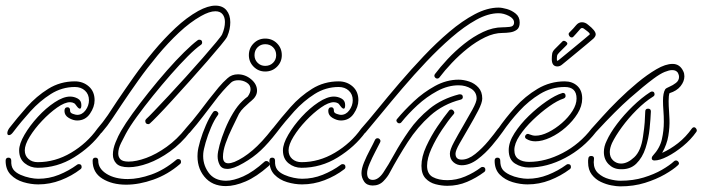

<svg xmlns="http://www.w3.org/2000/svg" viewBox="-39 -656 2495 682"><path d="M-7 -176Q-13 -176 -13 -183Q-13 -191 -6 -201Q22 -237 56 -275.5Q90 -314 132.5 -340.5Q175 -367 227 -367Q256 -367 276.5 -349Q297 -331 297 -300Q297 -276 280.5 -252Q264 -228 235 -228Q221 -228 205.5 -237Q190 -246 190 -262Q190 -275 201 -275Q210 -275 210 -263V-262Q210 -255 220 -251.5Q230 -248 235 -248Q253 -248 265 -264.5Q277 -281 277 -300Q277 -321 263 -334Q249 -347 227 -347Q181 -347 141.5 -322Q102 -297 69 -260.5Q36 -224 8 -187Q0 -176 -7 -176ZM95 -60Q69 -60 49 -76Q29 -92 29 -122Q29 -145 48 -177.5Q67 -210 95.5 -241Q124 -272 155 -292.5Q186 -313 210 -313Q224 -313 237 -306Q250 -299 250 -283Q250 -270 245 -270Q240 -270 233.5 -279Q227 -288 225 -289Q218 -293 210 -293Q191 -293 164 -274Q137 -255 110.5 -227Q84 -199 66.5 -170.5Q49 -142 49 -122Q49 -103 62 -91.5Q75 -80 95 -80Q157 -80 213.5 -113.5Q270 -147 307 -199Q310 -203 314 -203Q319 -203 323 -197Q327 -191 322 -186Q284 -134 224 -97Q164 -60 95 -60ZM97 -1Q71 -1 44 -9Q17 -17 -1 -35.5Q-19 -54 -19 -85Q-19 -96 -9 -96Q1 -96 1 -85Q0 -66 8 -54.5Q16 -43 34 -35Q50 -28 67 -24.5Q84 -21 97 -21Q135 -21 170 -35Q205 -49 235 -71Q237 -73 241 -73Q251 -73 251 -63Q251 -58 247 -55Q216 -31 177 -16Q138 -1 97 -1Z M315 -182Q310 -182 306.5 -188Q303 -194 307 -199Q327 -222 344 -247Q361 -272 377 -297Q404 -337 436.5 -383Q469 -429 506.5 -474Q544 -519 584 -556.5Q624 -594 665 -617Q700 -636 726 -636Q752 -636 765.5 -619.5Q779 -603 779 -577Q779 -565 776.5 -552.5Q774 -540 768 -526Q765 -519 745.5 -495.5Q726 -472 697 -438.5Q668 -405 635.5 -369Q603 -333 573 -300Q543 -267 521.5 -245Q500 -223 494 -218Q491 -215 488 -215Q477 -215 477 -227Q477 -230 481 -234Q487 -239 508 -261Q529 -283 559 -315Q589 -347 621 -382.5Q653 -418 681.5 -450.5Q710 -483 729 -506Q748 -529 750 -534Q760 -557 760 -578Q760 -595 751.5 -605.5Q743 -616 726 -616Q705 -616 675 -599Q636 -577 597 -540.5Q558 -504 521 -459.5Q484 -415 452 -370Q420 -325 394 -286Q377 -261 360 -235Q343 -209 323 -186Q320 -182 315 -182ZM418 -62Q387 -62 374.5 -75Q362 -88 362 -107Q362 -127 371.5 -150.5Q381 -174 391 -191Q406 -217 432 -253Q458 -289 489.5 -328.5Q521 -368 553.5 -405Q586 -442 615 -470.5Q644 -499 663 -513Q665 -515 669 -515Q679 -515 679 -505Q679 -500 675 -497Q656 -484 628 -456Q600 -428 568 -391.5Q536 -355 504.5 -316Q473 -277 447.5 -242Q422 -207 408 -181Q401 -168 391 -148Q381 -128 381 -111Q381 -98 389 -90Q397 -82 418 -82Q445 -82 480.5 -95Q516 -108 553 -134.5Q590 -161 621 -200Q624 -204 628 -204Q634 -204 637.5 -198.5Q641 -193 636 -187Q604 -146 565 -118Q526 -90 487.5 -76Q449 -62 418 -62ZM409 0Q359 0 324.5 -21.5Q290 -43 290 -85Q290 -96 300 -96Q310 -96 310 -85Q310 -57 339.5 -38.5Q369 -20 415 -20Q453 -20 498.5 -36Q544 -52 588 -89Q590 -91 594 -91Q604 -91 604 -81Q604 -76 600 -73Q557 -36 506 -18Q455 0 409 0Z M903 -402Q879 -402 862 -419Q845 -436 845 -460Q845 -485 862 -502Q879 -519 903 -519Q928 -519 945 -502Q962 -485 962 -460Q962 -436 945 -419Q928 -402 903 -402ZM903 -422Q920 -422 931 -433Q942 -444 942 -460Q942 -477 931 -488Q920 -499 903 -499Q887 -499 876 -488Q865 -477 865 -460Q865 -444 876 -433Q887 -422 903 -422ZM768 -56Q749 -56 741.5 -70Q734 -84 734 -101Q734 -115 741 -141Q748 -167 760.5 -197.5Q773 -228 789 -254.5Q805 -281 822 -297Q831 -306 841 -313Q851 -327 851 -339Q851 -354 837.5 -362.5Q824 -371 808 -371Q791 -371 782 -363Q768 -350 752.5 -332.5Q737 -315 720 -292Q702 -269 682 -242.5Q662 -216 636 -186Q633 -182 628 -182Q623 -182 619.5 -188Q616 -194 620 -199Q646 -228 666.5 -255Q687 -282 704 -304Q722 -327 737.5 -345.5Q753 -364 769 -378Q784 -392 806 -392Q832 -392 853 -374.5Q874 -357 874 -334Q874 -314 853 -297L848 -293Q838 -284 827.5 -274Q817 -264 810 -252Q799 -229 785.5 -201.5Q772 -174 762.5 -147Q753 -120 753 -99Q753 -76 772 -76Q781 -76 794 -81Q825 -94 858 -122Q891 -150 929 -199Q932 -203 936 -203Q942 -203 946 -197.5Q950 -192 945 -187Q914 -147 887.5 -122Q861 -97 826 -77Q807 -66 793 -61Q779 -56 768 -56ZM763 5Q714 5 686.5 -29Q659 -63 663 -113Q664 -128 672 -155.5Q680 -183 692.5 -211.5Q705 -240 718 -258Q721 -262 726 -262Q731 -262 735 -257Q739 -252 734 -246Q722 -230 710.5 -203Q699 -176 691.5 -150Q684 -124 683 -111Q680 -74 701 -44Q722 -14 764 -14Q790 -14 825 -29.5Q860 -45 901 -82Q903 -84 907 -84Q914 -84 917.5 -77.5Q921 -71 915 -66Q872 -28 833.5 -11.5Q795 5 763 5Z M930 -176Q924 -176 924 -183Q924 -191 931 -201Q959 -237 993 -275.5Q1027 -314 1069.5 -340.5Q1112 -367 1164 -367Q1193 -367 1213.5 -349Q1234 -331 1234 -300Q1234 -276 1217.5 -252Q1201 -228 1172 -228Q1158 -228 1142.5 -237Q1127 -246 1127 -262Q1127 -275 1138 -275Q1147 -275 1147 -263V-262Q1147 -255 1157 -251.5Q1167 -248 1172 -248Q1190 -248 1202 -264.5Q1214 -281 1214 -300Q1214 -321 1200 -334Q1186 -347 1164 -347Q1118 -347 1078.5 -322Q1039 -297 1006 -260.5Q973 -224 945 -187Q937 -176 930 -176ZM1032 -60Q1006 -60 986 -76Q966 -92 966 -122Q966 -145 985 -177.5Q1004 -210 1032.5 -241Q1061 -272 1092 -292.5Q1123 -313 1147 -313Q1161 -313 1174 -306Q1187 -299 1187 -283Q1187 -270 1182 -270Q1177 -270 1170.5 -279Q1164 -288 1162 -289Q1155 -293 1147 -293Q1128 -293 1101 -274Q1074 -255 1047.5 -227Q1021 -199 1003.5 -170.5Q986 -142 986 -122Q986 -103 999 -91.5Q1012 -80 1032 -80Q1094 -80 1150.5 -113.5Q1207 -147 1244 -199Q1247 -203 1251 -203Q1256 -203 1260 -197Q1264 -191 1259 -186Q1221 -134 1161 -97Q1101 -60 1032 -60ZM1034 -1Q1008 -1 981 -9Q954 -17 936 -35.5Q918 -54 918 -85Q918 -96 928 -96Q938 -96 938 -85Q937 -66 945 -54.5Q953 -43 971 -35Q987 -28 1004 -24.5Q1021 -21 1034 -21Q1072 -21 1107 -35Q1142 -49 1172 -71Q1174 -73 1178 -73Q1188 -73 1188 -63Q1188 -58 1184 -55Q1153 -31 1114 -16Q1075 -1 1034 -1Z M1252 -182Q1247 -182 1243.5 -188Q1240 -194 1244 -199Q1269 -227 1303.5 -269.5Q1338 -312 1379.5 -360.5Q1421 -409 1466 -456.5Q1511 -504 1557 -543Q1603 -582 1647.5 -605.5Q1692 -629 1732 -629Q1744 -629 1761.5 -624Q1779 -619 1793 -607.5Q1807 -596 1807 -576Q1807 -558 1797 -550.5Q1787 -543 1773 -541Q1759 -539 1746 -539Q1716 -539 1684 -523.5Q1652 -508 1622 -484Q1592 -460 1566 -432.5Q1540 -405 1522 -381Q1519 -377 1514 -377Q1509 -377 1505.5 -382Q1502 -387 1506 -393Q1524 -417 1550.5 -445.5Q1577 -474 1609.5 -500Q1642 -526 1677 -542.5Q1712 -559 1746 -559Q1755 -559 1771 -560.5Q1787 -562 1787 -576Q1787 -590 1768.5 -599.5Q1750 -609 1732 -609Q1695 -609 1652.5 -585.5Q1610 -562 1565 -523Q1520 -484 1475.5 -437Q1431 -390 1390.5 -342.5Q1350 -295 1316.5 -254Q1283 -213 1260 -186Q1257 -182 1252 -182ZM1601 -69Q1584 -69 1571.5 -80Q1559 -91 1559 -110Q1559 -124 1573.5 -151Q1588 -178 1606.5 -209.5Q1625 -241 1639.5 -267.5Q1654 -294 1654 -306Q1654 -329 1634.5 -341Q1615 -353 1590 -353Q1552 -353 1514 -332.5Q1476 -312 1443.5 -282Q1411 -252 1387 -222Q1384 -218 1379 -218Q1374 -218 1370.5 -223.5Q1367 -229 1372 -234Q1396 -263 1430.5 -295.5Q1465 -328 1506 -350.5Q1547 -373 1590 -373Q1608 -373 1627.5 -366.5Q1647 -360 1660.5 -345Q1674 -330 1674 -306Q1674 -291 1659.5 -263Q1645 -235 1626.5 -203.5Q1608 -172 1593.5 -146.5Q1579 -121 1579 -110Q1579 -89 1601 -89Q1624 -89 1649 -109Q1674 -129 1696 -155.5Q1718 -182 1730 -199Q1733 -203 1737 -203Q1742 -203 1746.5 -198Q1751 -193 1746 -187Q1732 -167 1708.5 -139Q1685 -111 1657 -90Q1629 -69 1601 -69ZM1285 3Q1264 3 1254.5 -11Q1245 -25 1245 -41Q1245 -57 1254 -79Q1263 -101 1274.5 -122.5Q1286 -144 1293 -159Q1296 -165 1302 -165Q1307 -165 1310.5 -160.5Q1314 -156 1311 -150Q1305 -138 1294 -117Q1283 -96 1274 -75Q1265 -54 1265 -41Q1265 -17 1285 -17Q1305 -17 1322.5 -43Q1340 -69 1362 -109Q1384 -149 1414 -192Q1444 -235 1487 -270Q1530 -305 1592 -321H1595Q1605 -321 1605 -311Q1605 -304 1597 -302Q1535 -286 1489.5 -245.5Q1444 -205 1409.5 -151.5Q1375 -98 1345 -42Q1338 -28 1323 -12.5Q1308 3 1285 3ZM1550 4Q1530 4 1508.5 -1.5Q1487 -7 1472.5 -22.5Q1458 -38 1458 -67Q1458 -99 1475 -136Q1492 -173 1515 -207Q1538 -241 1556 -263Q1559 -267 1564 -267Q1569 -267 1573 -261Q1577 -255 1572 -250Q1553 -228 1531 -195Q1509 -162 1493.5 -128Q1478 -94 1478 -67Q1478 -38 1498.5 -27Q1519 -16 1550 -16Q1582 -16 1613 -29Q1644 -42 1669 -61Q1671 -63 1675 -63Q1685 -63 1685 -53Q1685 -48 1681 -45Q1653 -24 1620 -10Q1587 4 1550 4Z M1863 -154Q1845 -154 1832 -162Q1826 -165 1826 -170Q1826 -175 1830.5 -178.5Q1835 -182 1841 -179Q1853 -174 1863 -174Q1884 -174 1909 -186.5Q1934 -199 1957 -219Q1980 -239 1994.5 -262Q2009 -285 2009 -306Q2009 -347 1967 -347Q1920 -347 1879.5 -322.5Q1839 -298 1805.5 -261.5Q1772 -225 1746 -187Q1743 -182 1738 -182Q1733 -182 1729.5 -187Q1726 -192 1730 -198Q1756 -236 1791 -275Q1826 -314 1870.5 -340.5Q1915 -367 1967 -367Q1994 -367 2011.5 -351Q2029 -335 2029 -306Q2029 -279 2012.5 -252.5Q1996 -226 1970.5 -203.5Q1945 -181 1916 -167.5Q1887 -154 1863 -154ZM1840 -61Q1813 -61 1790.5 -75Q1768 -89 1768 -123Q1768 -151 1788.5 -183Q1809 -215 1839.5 -244.5Q1870 -274 1902 -296Q1934 -318 1957 -325Q1958 -325 1958.5 -325.5Q1959 -326 1960 -326Q1970 -326 1970 -315Q1970 -309 1963 -306Q1941 -299 1911.5 -278Q1882 -257 1853.5 -229.5Q1825 -202 1806.5 -174Q1788 -146 1788 -123Q1788 -101 1802.5 -91Q1817 -81 1840 -81Q1899 -81 1959.5 -112.5Q2020 -144 2063 -200Q2066 -204 2070 -204Q2076 -204 2079.5 -198.5Q2083 -193 2078 -187Q2033 -129 1968.5 -95Q1904 -61 1840 -61ZM1835 -1Q1809 -1 1782 -9Q1755 -17 1736.5 -35.5Q1718 -54 1718 -85Q1718 -96 1728 -96Q1738 -96 1738 -85Q1738 -66 1745.5 -55Q1753 -44 1772 -35Q1787 -28 1804.5 -24.5Q1822 -21 1835 -21Q1872 -21 1907.5 -35Q1943 -49 1973 -71Q1975 -73 1979 -73Q1989 -73 1989 -63Q1989 -58 1985 -55Q1953 -31 1914.5 -16Q1876 -1 1835 -1ZM1941 -420Q1921 -420 1921 -446Q1921 -458 1922.5 -466Q1924 -474 1932 -482L1959 -509Q1960 -511 1964 -511Q1969 -511 1974 -506Q1979 -501 1973 -495L1948 -470Q1941 -463 1940 -458.5Q1939 -454 1939 -446Q1939 -440 1940.5 -440Q1942 -440 1946 -443Q1950 -446 1965 -458.5Q1980 -471 1998.5 -486Q2017 -501 2033 -514.5Q2049 -528 2055 -533Q2055 -533 2055.5 -533.5Q2056 -534 2056 -535Q2056 -537 2052.5 -540.5Q2049 -544 2038 -552Q2029 -560 2023 -554Q2004 -532 1997 -525Q1995 -523 1992 -523Q1986 -523 1982.5 -529.5Q1979 -536 1983 -540Q1991 -548 1997.5 -555Q2004 -562 2007 -566Q2016 -577 2028 -577Q2040 -577 2050 -568Q2077 -547 2077 -534Q2077 -527 2069 -519Q2062 -513 2046 -499.5Q2030 -486 2011 -470.5Q1992 -455 1977 -442.5Q1962 -430 1958 -427Q1950 -420 1941 -420Z M2286 -86Q2276 -86 2276 -94Q2276 -99 2280 -103Q2305 -130 2312 -161Q2319 -192 2319 -223Q2319 -244 2317.5 -263Q2316 -282 2316 -298Q2316 -326 2324 -339Q2327 -343 2339 -348Q2351 -353 2362 -361.5Q2373 -370 2373 -383Q2373 -389 2370 -395Q2369 -399 2363.5 -403Q2358 -407 2348 -407Q2338 -407 2322 -400.5Q2306 -394 2283 -377Q2248 -351 2198.5 -307.5Q2149 -264 2078 -187Q2075 -184 2071 -184Q2066 -184 2062.5 -189.5Q2059 -195 2064 -201Q2076 -214 2100.5 -241.5Q2125 -269 2157.5 -301Q2190 -333 2225 -362Q2260 -391 2292.5 -410Q2325 -429 2350 -429Q2376 -429 2388 -403Q2390 -399 2391 -394.5Q2392 -390 2392 -385Q2392 -367 2378.5 -350Q2365 -333 2339 -325Q2336 -316 2336 -297Q2336 -280 2337.5 -261Q2339 -242 2339 -232Q2340 -204 2335 -173.5Q2330 -143 2313 -113Q2342 -126 2369.5 -147.5Q2397 -169 2419 -200Q2422 -204 2426 -204Q2431 -204 2434.5 -198Q2438 -192 2434 -187Q2415 -160 2387 -137Q2359 -114 2331.5 -100Q2304 -86 2286 -86ZM2163 -55Q2139 -56 2122.5 -73Q2106 -90 2106 -116Q2106 -136 2116 -156Q2128 -183 2152.5 -215.5Q2177 -248 2208.5 -278.5Q2240 -309 2271 -329Q2275 -331 2277 -331Q2286 -331 2286 -321Q2286 -316 2281 -313Q2252 -295 2222.5 -265.5Q2193 -236 2170 -204.5Q2147 -173 2135 -148Q2131 -139 2129 -131Q2127 -123 2127 -116Q2127 -97 2139 -86Q2151 -75 2167 -75Q2190 -75 2214 -97.5Q2238 -120 2245 -171Q2250 -205 2251 -221Q2252 -237 2253 -260Q2253 -270 2263 -270Q2273 -270 2273 -260Q2272 -235 2268.5 -199.5Q2265 -164 2254 -130Q2243 -96 2221 -74.5Q2199 -53 2163 -55ZM2164 6Q2152 6 2133 2.5Q2114 -1 2095 -10Q2076 -19 2063 -36Q2050 -53 2050 -79Q2050 -83 2050 -86.5Q2050 -90 2051 -94Q2052 -102 2061 -102Q2071 -102 2071 -93Q2071 -89 2070.5 -85.5Q2070 -82 2070 -80Q2070 -55 2086 -40.5Q2102 -26 2124.5 -20Q2147 -14 2165 -14Q2210 -14 2247.5 -25.5Q2285 -37 2312.5 -53Q2340 -69 2355 -83Q2358 -86 2362 -86Q2368 -86 2371.5 -80Q2375 -74 2369 -69Q2353 -54 2322.5 -36.5Q2292 -19 2252 -6.5Q2212 6 2164 6Z"/></svg>

Font: Neonderthaw
Style: Regular
Weight: 400
Designer: Robert E. Leuschke
Foundry: Robert E. Leuschke
Version: Version 1.010; ttfautohint (v1.8.3)